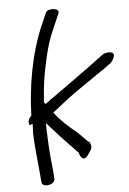

<svg xmlns="http://www.w3.org/2000/svg" viewBox="-60 -784 658 981"><g transform="rotate(-5 269.5 -294.0)"><path d="M185 -664C122 -519 96 -350 92 -208C75 -195 71 -173 80 -160C85 -163 87 -164 95 -166C95 -153 94 -135 93 -119C95 -43 109 68 113 127L115 140C122 164 185 154 181 122L180 107C180 96 177 67 172 19C167 -28 165 -81 163 -137V-164C172 -153 183 -142 195 -128C215 -105 239 -79 267 -50C295 -21 313 -3 315 0H316C318 11 336 66 371 4C387 -13 386 -33 378 -43V-46L369 -52L320 -101C272 -140 237 -172 205 -214C228 -231 256 -254 288 -279C342 -320 431 -378 485 -416L519 -441C532 -454 560 -496 513 -496C504 -496 495 -494 488 -491H487L452 -465C369 -403 252 -320 169 -261L162 -272C163 -279 163 -288 164 -295C168 -348 174 -394 182 -433C201 -524 212 -574 247 -651L275 -715C289 -745 226 -749 213 -728Z"/></g></svg>

Font: Stray Cat
Style: ExBdObl
Weight: 800
Version: Version 1.0